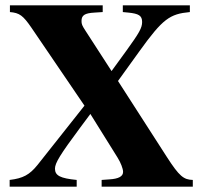

<svg xmlns="http://www.w3.org/2000/svg" viewBox="-20 -696 762 716"><path d="M699 0V-25C665 -26 649 -38 602 -111L420 -394L500 -505C587 -626 613 -644 688 -651V-676H438V-651L459 -649C497 -645 510 -638 510 -614C510 -592 499 -573 452 -508C432 -481 414 -456 396 -431L299 -581C286 -601 284 -606 284 -618C284 -639 296 -647 332 -649L363 -651V-676H17V-651C53 -648 66 -638 97 -593L295 -302L120 -81C90 -44 66 -31 16 -25V0H266V-25C205 -31 185 -41 185 -67C185 -88 204 -119 279 -220L317 -271L418 -109C430 -90 439 -67 439 -55C439 -38 422 -29 387 -27L359 -25V0Z"/></svg>

Font: XITS
Style: Bold
Weight: 700
Designer: MicroPress Inc., with final additions and corrections provided by Coen Hoffman, Elsevier (retired)
Version: Version 1.302